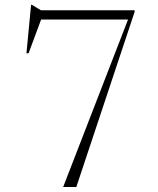

<svg xmlns="http://www.w3.org/2000/svg" viewBox="-20 -746 629 766"><path d="M127.5 -668 150 -684 94 -533.5H85.5L104 -726.5H107.5L143.5 -705H517V-698.5L284.5 0H232L499.5 -690.5L500 -668Z"/></svg>

Font: Newsreader 60pt ExtraLight
Style: Regular
Weight: 250
Designer: Hugues Gentile
Foundry: Production Type
Version: Version 1.003